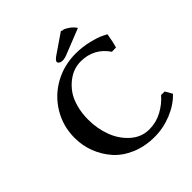

<svg xmlns="http://www.w3.org/2000/svg" viewBox="-219 -958 1116 1116"><g transform="rotate(-45 338.5 -400.5)"><path d="M609.9 -136.2H639.2L664.1 -92.8Q620.1 -45.9 552 -18.1Q483.9 9.8 412.1 9.8Q332 9.8 266.8 -18.3Q201.7 -46.4 161.4 -92.8Q121.1 -139.2 99.6 -196.3Q78.1 -253.4 78.1 -314.9Q78.1 -411.1 125.5 -490.2Q172.9 -569.3 253.2 -613.8Q333.5 -658.2 429.2 -658.2Q483.4 -658.2 535.4 -645.5Q587.4 -632.8 612.3 -620.1L637.2 -607.9L639.2 -605Q628.9 -545.4 620.1 -517.1L585.9 -516.1Q525.4 -605 417 -605Q390.1 -605 362.5 -595.9Q335 -586.9 307.1 -565.7Q279.3 -544.4 257.6 -514.2Q235.8 -483.9 222.4 -437Q209 -390.1 209 -334Q209 -261.2 233.4 -195.8Q257.8 -130.4 307.4 -86.7Q356.9 -43 420.9 -43Q477.5 -43 526.9 -69.8Q576.2 -96.7 609.9 -136.2ZM480 -803.2 472.2 -810.1Q523.4 -787.6 543.9 -753.9L393.1 -693.8Q366.2 -682.1 346.2 -682.1Q333.5 -682.1 325.2 -688Q316.9 -693.8 316.9 -702.1Q316.9 -710.4 336.9 -726.1L460.9 -811Z"/></g></svg>

Font: Linear Smooth
Style: Bold
Weight: 700
Designer: Philipp H. Poll, Flanker
Foundry: Philipp H. Poll, reworked by Flanker
Version: Version 1.061 | FøM Fix